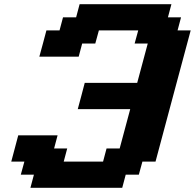

<svg xmlns="http://www.w3.org/2000/svg" viewBox="-20 -895 929 915"><path d="M125 0H562.5L579.1 -62.5H641.6L658.7 -125H721.2Q749 -229.5 804.9 -437.7Q860.8 -646 888.7 -750H826.2L842.8 -812.5H780.3L796.9 -875H359.4L342.8 -812.5H280.3L263.7 -750H201.2Q195.8 -729.5 184.6 -687.7Q173.3 -646 167.5 -625H355L371.6 -687.5H434.1L451.2 -750H638.7L621.6 -687.5H684.1L633.8 -500H383.8Q378.4 -479 367.4 -437.5Q356.4 -396 350.6 -375H600.6L550.3 -187.5H487.8L471.2 -125H283.7L300.3 -187.5H237.8L254.4 -250H66.9Q61.5 -229 50.3 -187.3Q39.1 -145.5 33.7 -125H96.2L79.1 -62.5H141.6Z"/></svg>

Font: Faithful 32x
Style: SemiboldOblique
Weight: 400
Foundry: Faithful Resource Pack
Version: Version 1.0; January 27, 2023